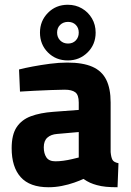

<svg xmlns="http://www.w3.org/2000/svg" viewBox="-20 -775 551 807"><path d="M184 12Q105 12 67 -30.5Q29 -73 29 -152Q29 -209 50 -240.5Q71 -272 110 -286.5Q149 -301 204 -305L311 -313V-344Q311 -376 296.5 -387Q282 -398 252 -398Q228 -398 194 -396.5Q160 -395 125 -393.5Q90 -392 64 -390L60 -483Q83 -489 117.5 -495.5Q152 -502 190 -507Q228 -512 263 -512Q328 -512 368 -494.5Q408 -477 426.5 -440Q445 -403 445 -344V-136Q447 -114 452.5 -103.5Q458 -93 478 -89L474 12Q446 12 425.5 10Q405 8 387 3Q372 -1 358.5 -7Q345 -13 331 -23Q316 -16 292 -7.5Q268 1 240 6.5Q212 12 184 12ZM213 -97Q229 -97 247 -99.5Q265 -102 282 -106Q299 -110 311 -113V-220L220 -212Q194 -210 179 -196.5Q164 -183 164 -156Q164 -130 175 -113.5Q186 -97 213 -97ZM265 -521Q215 -521 181.5 -554.5Q148 -588 148 -638Q148 -687 181.5 -721Q215 -755 265 -755Q298 -755 324.5 -739.5Q351 -724 366.5 -697.5Q382 -671 382 -638Q382 -588 348 -554.5Q314 -521 265 -521ZM266 -592Q286 -592 298.5 -605Q311 -618 311 -638Q311 -658 298.5 -670.5Q286 -683 266 -683Q246 -683 233 -670.5Q220 -658 220 -638Q220 -618 233 -605Q246 -592 266 -592Z"/></svg>

Font: Titillium Web
Style: Bold
Weight: 700
Designer: Mohamed Gaber, Accademia di Belle Arti di Urbino
Foundry: Kief Type Foundry, Accademia di Belle Arti di Urbino
Version: Version 3.000